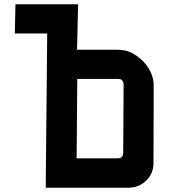

<svg xmlns="http://www.w3.org/2000/svg" viewBox="-20 -886 796 907"><path d="M345 -513 342 -138H534Q562 -138 562 -164L564 -491L563 -495Q558 -513 542 -513ZM530 -651Q567 -651 590.5 -641.5Q614 -632 639 -612Q688 -572 703 -513Q705 -504 705.5 -495.5Q706 -487 706 -478L705 -116Q705 -65 670 -32Q635 1 583 1H199V0H196L203 -728H50L53 -866H349L344 -651Z"/></svg>

Font: Covid19
Style: Regular
Weight: 400
Designer: Peter Wiegel
Foundry: (c) CAT - Ing. Peter Wiegel.  for Rudolf Maass + Partner GmbH
Version: Version 001.000